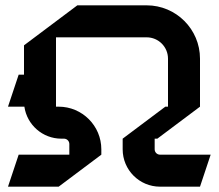

<svg xmlns="http://www.w3.org/2000/svg" viewBox="-20 -680 820 720"><path d="M360 -100V-120C360 -208.3 288.3 -279.9 200 -280H190V-540H530C574.2 -540 610 -504.2 610 -460V-280H600L440 -160V-120C440 -42.7 502.7 20 580 20H730L770 -100H580C569 -100 560 -109 560 -120V-160H570L730 -280V-460C730 -570.4 640.4 -660 530 -660H270L70 -510V-400H50L10 -280H71.4C81.1 -212.2 139.5 -160 210 -160H220C231 -160 240 -151 240 -140V-100H50L10 20H200Z"/></svg>

Font: Abibas
Style: Medium
Weight: 500
Version: Version 0.3